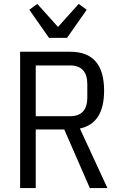

<svg xmlns="http://www.w3.org/2000/svg" viewBox="-20 -963 618 983"><path d="M163 0H83V-698H340Q513 -698 513 -499Q513 -331 389 -305L530 0H440L309 -300H163ZM338 -368Q427 -368 427 -464V-532Q427 -628 338 -628H163V-368ZM231 -769 130 -913 171 -943 277 -825 383 -943 424 -913 323 -769Z"/></svg>

Font: IBM Plex Sans Cond
Style: Regular
Weight: 400
Width: 3
Designer: Mike Abbink, Paul van der Laan, Pieter van Rosmalen
Foundry: Bold Monday
Version: Version 1.3